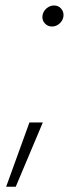

<svg xmlns="http://www.w3.org/2000/svg" viewBox="-20 -539 303 714"><path d="M2.9 155.3 89.4 -83.5H139.2L38.6 155.3ZM173.3 -440.4Q156.7 -440.4 146 -452.9Q135.3 -465.3 138.2 -482.4Q141.1 -498 153.6 -508.3Q166 -518.6 180.7 -518.6Q197.8 -518.6 208 -506.1Q218.3 -493.7 215.8 -477.1Q213.4 -461.9 201.2 -451.2Q189 -440.4 173.3 -440.4Z"/></svg>

Font: Inter ExtraLight
Style: Italic
Weight: 250
Italic angle: -9.3988°
Designer: Rasmus Andersson
Foundry: rsms
Version: Version 4.001;git-66647c0bb